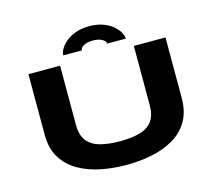

<svg xmlns="http://www.w3.org/2000/svg" viewBox="-123 -1043 1345 1207"><g transform="rotate(-15 550.0 -440.0)"><path d="M556.5 11Q474 11 394.2 -4.5Q314.5 -20 249.8 -56.2Q185 -92.5 146.5 -153.8Q108 -215 108 -307V-700H314V-314Q314 -247 343.8 -209.8Q373.5 -172.5 428 -158Q482.5 -143.5 556.5 -143.5Q630.5 -143.5 683.8 -158Q737 -172.5 765.5 -209.8Q794 -247 794 -314V-700H1000V-307Q1000 -215 962.8 -153.8Q925.5 -92.5 862 -56.2Q798.5 -20 719.5 -4.5Q640.5 11 556.5 11ZM554 -892.5Q606 -892.5 644 -878.2Q682 -864 707.2 -842.5Q732.5 -821 744.8 -798Q757 -775 757 -757.5H636Q636 -773.5 613.2 -786.5Q590.5 -799.5 553 -799.5Q515.5 -799.5 493.2 -786.5Q471 -773.5 471 -757.5H350Q350 -775 362.5 -798Q375 -821 400.5 -842.5Q426 -864 464.2 -878.2Q502.5 -892.5 554 -892.5Z"/></g></svg>

Font: Trispace Expanded ExtraBold
Style: Regular
Weight: 800
Width: 7
Designer: Tyler Finck
Foundry: Etcetera Type Company
Version: Version 1.210; ttfautohint (v1.8.3)